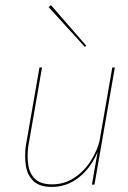

<svg xmlns="http://www.w3.org/2000/svg" viewBox="-20 -725 501 754"><path d="M421 -460H431L351 0H341ZM91 -150Q86 -112 91 -77.5Q96 -43 118 -22Q140 -1 184 -1Q233 -1 272 -27Q311 -53 337 -94Q363 -135 373 -179H379Q369 -130 342 -87Q315 -44 274.5 -17.5Q234 9 183 9Q136 9 112 -13.5Q88 -36 82 -72Q76 -108 81 -150L135 -460H145ZM180 -705 319 -545 313 -541 171 -697Z"/></svg>

Font: Jost Thin
Style: Italic
Weight: 200
Italic angle: -5°
Version: Version 3.710